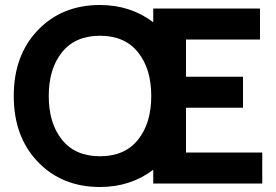

<svg xmlns="http://www.w3.org/2000/svg" viewBox="-20 -734 1103 768"><path d="M1029 0H593V-55Q502 14 380 14Q228 14 131.5 -86.5Q35 -187 35 -350Q35 -513 131.5 -613.5Q228 -714 380 -714Q502 -714 593 -645V-700H1020V-576H724V-427H952V-303H724V-124H1029ZM532 -525Q479 -591 380 -591Q281 -591 228 -525Q175 -459 175 -350Q175 -241 228 -175Q281 -109 380 -109Q479 -109 532 -175Q585 -241 585 -350Q585 -459 532 -525Z"/></svg>

Font: Cabin
Style: Bold
Weight: 700
Designer: Pablo Impallari
Foundry: Pablo Impallari. www.impallari.com Igino Marini. www.ikern.com
Version: Version 1.005